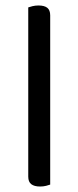

<svg xmlns="http://www.w3.org/2000/svg" viewBox="-20 -675 286 700"><path d="M83 -264 163 -252V-2Q158 0 148 2.5Q138 5 126 5Q105 5 94 -3.5Q83 -12 83 -31ZM163 -214 83 -225V-648Q88 -650 98.5 -652.5Q109 -655 120 -655Q142 -655 152.5 -646.5Q163 -638 163 -619Z"/></svg>

Font: Baloo Paaji 2
Style: Regular
Weight: 400
Designer: Shuchita Grover, Noopur Datye and Ek Type
Foundry: Ek Type
Version: Version 1.700